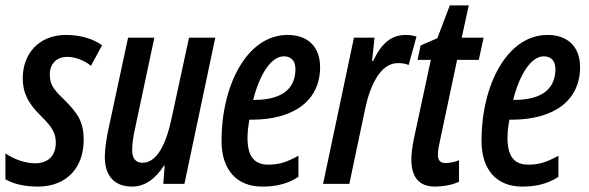

<svg xmlns="http://www.w3.org/2000/svg" viewBox="-29 -679 2176 709"><path d="M111 10C218 10 280 -61 280 -162C280 -232 256 -263 205 -314C163 -353 155 -373 155 -405C155 -443 180 -469 219 -469C246 -469 280 -458 307 -436L348 -512C316 -535 269 -550 215 -550C113 -550 55 -479 55 -390C55 -336 75 -297 122 -251C167 -207 177 -185 177 -152C177 -102 147 -76 100 -76C64 -76 19 -92 -9 -113V-17C18 -1 58 10 111 10Z M459 10C505 10 545 -18 576 -67H579L574 0H652L766 -540H669L607 -253C585 -144 550 -78 497 -78C471 -78 459 -96 459 -124C459 -148 463 -176 470 -206L541 -540H444L368 -186C363 -158 358 -124 358 -100C358 -30 393 10 459 10Z M939 10C988 10 1032 1 1073 -26V-104C1030 -80 1001 -71 962 -71C911 -71 885 -100 885 -170C885 -192 888 -216 892 -237H900C1057 -237 1153 -308 1153 -431C1153 -508 1106 -550 1033 -550C883 -550 789 -364 789 -159C789 -52 845 10 939 10ZM906 -310C930 -406 973 -471 1019 -471C1048 -471 1062 -452 1062 -424C1062 -357 1020 -310 909 -310Z M1164 0H1261L1320 -280C1337 -359 1374 -446 1440 -446C1455 -446 1468 -444 1480 -439L1509 -544C1495 -548 1483 -550 1470 -550C1416 -550 1380 -520 1349 -454H1345L1354 -540H1278Z M1577 10C1603 10 1640 5 1666 -8V-87C1649 -80 1628 -77 1617 -77C1596 -77 1588 -87 1588 -109C1588 -121 1591 -138 1595 -156L1659 -458H1739L1757 -540H1676L1702 -659H1632L1586 -538L1524 -511L1513 -458H1562L1499 -165C1493 -134 1490 -110 1490 -90C1490 -29 1515 10 1577 10Z M1899 10C1948 10 1992 1 2033 -26V-104C1990 -80 1961 -71 1922 -71C1871 -71 1845 -100 1845 -170C1845 -192 1848 -216 1852 -237H1860C2017 -237 2113 -308 2113 -431C2113 -508 2066 -550 1993 -550C1843 -550 1749 -364 1749 -159C1749 -52 1805 10 1899 10ZM1866 -310C1890 -406 1933 -471 1979 -471C2008 -471 2022 -452 2022 -424C2022 -357 1980 -310 1869 -310Z"/></svg>

Font: Noto Sans UI Condensed Medium
Style: Italic
Weight: 500
Width: 3
Italic angle: -12°
Designer: Monotype Design Team
Foundry: Monotype Imaging Inc.
Version: Version 1.901